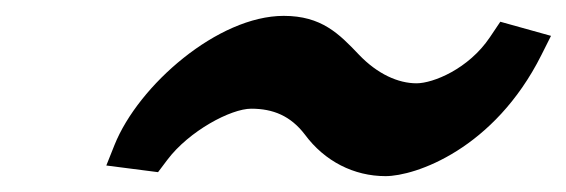

<svg xmlns="http://www.w3.org/2000/svg" viewBox="-20 -447 714 242"><path d="M124.3 -264.2 114 -238.4 179.2 -230 190.8 -245.4C218.3 -282 271.1 -310 296.6 -310C324.2 -310 346.2 -301 364.2 -277.5C389.2 -243.6 426.2 -225 465.9 -225C503.4 -225 602.8 -258.9 662.3 -377.5L674.5 -401.8L610.6 -419.6L597.5 -400.1C570.6 -360 525.7 -342 505 -342C482 -342 455.8 -353.6 432.4 -378.1C407.3 -404.5 385.2 -427 337.6 -427C254.9 -427 154.6 -339.8 124.3 -264.2Z"/></svg>

Font: Linux Libertine Mono O 
Style: Mono Bold Oblique
Weight: 400
Italic angle: -13°
Designer: Philipp H. Poll
Foundry: Philipp H. Poll
Version: Version 5.1.7